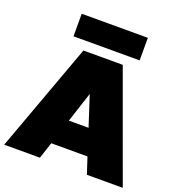

<svg xmlns="http://www.w3.org/2000/svg" viewBox="-159 -1046 1091 1176"><g transform="rotate(20 386.5 -458.0)"><path d="M539.1 0 503.9 -106.9H268.1L232.9 0H0L258.8 -708H515.1L772.9 0ZM171.9 -769V-916H603V-769ZM450.2 -273.9 386.2 -471.2 321.8 -273.9Z"/></g></svg>

Font: SVN-Poppins Black
Style: Regular
Weight: 900
Designer: Ninad Kale (Devanagari), Jonny Pinhorn (Latin)
Foundry: Indian Type Foundry
Version: Version 3.002 2017